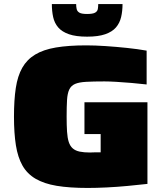

<svg xmlns="http://www.w3.org/2000/svg" viewBox="-20 -920 803 948"><path d="M413 8Q323 8 260 -2.5Q197 -13 155.5 -37.5Q114 -62 91 -102.5Q68 -143 58.5 -202.5Q49 -262 49 -344Q49 -426 58 -485.5Q67 -545 90 -585.5Q113 -626 153.5 -650.5Q194 -675 256 -685.5Q318 -696 406 -696Q449 -696 501 -692.5Q553 -689 606 -683.5Q659 -678 704 -670V-503Q669 -507 629 -510.5Q589 -514 553.5 -516Q518 -518 496 -518Q441 -518 405.5 -516Q370 -514 350.5 -505.5Q331 -497 322 -478Q313 -459 311 -426.5Q309 -394 309 -344Q309 -301 311 -270Q313 -239 319.5 -219Q326 -199 339 -187.5Q352 -176 373 -171.5Q394 -167 425 -167Q428 -167 436.5 -167.5Q445 -168 456 -168Q467 -168 477 -168V-258H397V-415H708V-12Q663 -7 610.5 -2Q558 3 506.5 5.5Q455 8 413 8ZM410 -739Q355 -739 320.5 -751Q286 -763 267.5 -784.5Q249 -806 242.5 -835.5Q236 -865 236 -900H356Q356 -887 358.5 -875.5Q361 -864 372 -857.5Q383 -851 410 -851Q438 -851 449.5 -857.5Q461 -864 463 -875.5Q465 -887 465 -900H585Q585 -865 578 -835.5Q571 -806 552.5 -784.5Q534 -763 499.5 -751Q465 -739 410 -739Z"/></svg>

Font: Saira Expanded Black
Style: Regular
Weight: 900
Width: 7
Designer: Hector Gatti with collaboration of the Omnibus-Type team
Foundry: Omnibus-Type
Version: Version 1.101